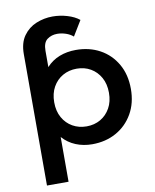

<svg xmlns="http://www.w3.org/2000/svg" viewBox="-100 -826 886 1095"><g transform="rotate(-10 343.0 -278.0)"><path d="M378 7Q327 7 283 -11Q239 -29 207 -65V194H82V-567Q82 -632 111 -672.5Q140 -713 185.5 -731.5Q231 -750 280 -750Q323 -750 365 -737.5Q407 -725 434 -703L381 -616Q364 -631 339 -639.5Q314 -648 289 -648Q256 -648 231.5 -630Q207 -612 207 -564V-470Q239 -505 282.5 -522Q326 -539 378 -539Q456 -539 517 -505.5Q578 -472 613.5 -410.5Q649 -349 649 -266Q649 -184 613.5 -122.5Q578 -61 517 -27Q456 7 378 7ZM364 -99Q409 -99 444.5 -119.5Q480 -140 501 -177.5Q522 -215 522 -266Q522 -317 501 -354.5Q480 -392 444.5 -412.5Q409 -433 364 -433Q319 -433 283 -412.5Q247 -392 226 -354.5Q205 -317 205 -266Q205 -215 226 -177.5Q247 -140 283 -119.5Q319 -99 364 -99Z"/></g></svg>

Font: Montserrat SemiBold
Style: Regular
Weight: 600
Designer: Julieta Ulanovsky
Foundry: Julieta Ulanovsky
Version: Version 9.000; ttfautohint (v1.8.4.7-5d5b)